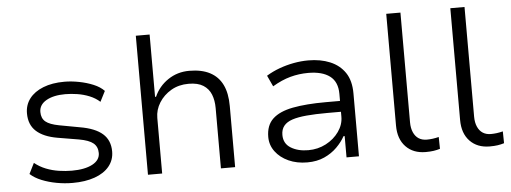

<svg xmlns="http://www.w3.org/2000/svg" viewBox="-48 -834 2582 970"><g transform="rotate(-5 1243.0 -348.5)"><path d="M285 8Q244 8 203.5 0.5Q163 -7 128.5 -21Q94 -35 71 -56L98 -110Q124 -89 155.5 -76.5Q187 -64 221 -59Q255 -54 286 -54Q352 -54 390.5 -74.5Q429 -95 429 -131Q429 -163 407.5 -181Q386 -199 335 -208L228 -226Q158 -238 121.5 -271Q85 -304 85 -362Q85 -405 109.5 -437Q134 -469 179.5 -487Q225 -505 287 -505Q322 -505 361 -497.5Q400 -490 433.5 -476Q467 -462 487 -441L460 -388Q438 -408 408.5 -420Q379 -432 347 -437Q315 -442 286 -442Q226 -442 189.5 -421Q153 -400 153 -363Q153 -331 173.5 -314Q194 -297 242 -288L345 -269Q422 -256 459.5 -223Q497 -190 497 -133Q497 -90 471 -58Q445 -26 397 -9Q349 8 285 8Z M667 0V-705H737V-389H742Q765 -441 812.5 -473Q860 -505 920 -505Q983 -505 1025 -483Q1067 -461 1088 -418Q1109 -375 1109 -310V0H1037V-306Q1037 -345 1025 -375Q1013 -405 985.5 -422.5Q958 -440 911 -440Q861 -440 822.5 -417.5Q784 -395 761.5 -359Q739 -323 739 -282V0Z M1475 8Q1422 8 1380 -11Q1338 -30 1313.5 -63Q1289 -96 1289 -137Q1289 -196 1323.5 -228.5Q1358 -261 1426 -274Q1494 -287 1593 -287H1680V-232H1596Q1536 -232 1491.5 -228Q1447 -224 1418.5 -214.5Q1390 -205 1375.5 -187Q1361 -169 1361 -141Q1361 -97 1397 -75Q1433 -53 1485 -53Q1534 -53 1575 -74.5Q1616 -96 1641 -131.5Q1666 -167 1666 -207V-323Q1666 -384 1627.5 -413Q1589 -442 1518 -442Q1471 -442 1427 -430Q1383 -418 1336 -390L1310 -446Q1341 -465 1376.5 -478Q1412 -491 1449.5 -498Q1487 -505 1524 -505Q1586 -505 1634 -485Q1682 -465 1709.5 -424.5Q1737 -384 1737 -319V0H1674V-108H1668Q1653 -80 1626 -53Q1599 -26 1561.5 -9Q1524 8 1475 8Z M2075 8Q2012 8 1974.5 -31Q1937 -70 1937 -138V-705H2009V-148Q2009 -119 2018.5 -97.5Q2028 -76 2045 -65Q2062 -54 2086 -54Q2101 -54 2116 -56Q2131 -58 2147 -62L2148 -2Q2132 3 2115 5.5Q2098 8 2075 8Z M2400 8Q2337 8 2299.5 -31Q2262 -70 2262 -138V-705H2334V-148Q2334 -119 2343.5 -97.5Q2353 -76 2370 -65Q2387 -54 2411 -54Q2426 -54 2441 -56Q2456 -58 2472 -62L2473 -2Q2457 3 2440 5.5Q2423 8 2400 8Z"/></g></svg>

Font: Nunito Sans 6pt Light
Style: Regular
Weight: 300
Version: Version 3.101;gftools[0.9.27]